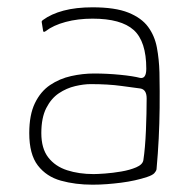

<svg xmlns="http://www.w3.org/2000/svg" viewBox="-20 -497 529 525"><path d="M233 8Q186 8 146.5 -3Q107 -14 83.5 -44.5Q60 -75 60 -133Q60 -183 75.5 -215Q91 -247 117 -264.5Q143 -282 174.5 -289Q206 -296 237 -296Q273 -296 308.5 -292.5Q344 -289 363 -284Q380 -281 380 -309Q380 -384 345.5 -415Q311 -446 233 -446Q193 -446 159.5 -437Q126 -428 105 -412Q103 -410 100.5 -410Q98 -410 98 -412L94 -437Q94 -439 95 -440Q96 -441 97 -442Q120 -459 154 -468Q188 -477 233 -477Q295 -477 331 -462.5Q367 -448 385 -423.5Q403 -399 409 -367Q415 -335 416 -299Q417 -245 416.5 -202Q416 -159 414 -118.5Q412 -78 408 -34Q407 -29 402 -23.5Q397 -18 382 -13Q367 -8 349 -4Q331 0 311.5 2.5Q292 5 272.5 6.5Q253 8 233 8ZM236 -21Q246 -21 267 -22.5Q288 -24 311.5 -28Q335 -32 352.5 -39.5Q370 -47 372 -59Q377 -92 379 -140Q381 -188 381 -228Q381 -252 364 -255Q348 -257 312 -262Q276 -267 228 -267Q209 -267 185.5 -261.5Q162 -256 141 -242Q120 -228 106.5 -201.5Q93 -175 93 -133Q93 -91 112 -66.5Q131 -42 163.5 -31.5Q196 -21 236 -21Z"/></svg>

Font: Glory Thin Thin
Style: Regular
Weight: 250
Version: Version 1.011